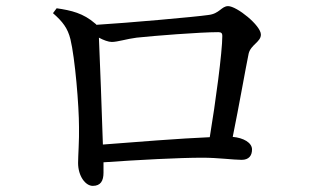

<svg xmlns="http://www.w3.org/2000/svg" viewBox="-20 -655 1040 627"><path d="M316 -183C313 -282 306 -464 303 -532C318 -524 334 -518 345 -518C364 -518 394 -528 426 -532C481 -538 633 -550 693 -550C703 -550 706 -546 706 -538C706 -485 684 -321 665 -207C570 -203 418 -191 316 -183ZM153 -612C185 -584 201 -563 210 -527C225 -465 238 -310 238 -240C239 -199 235 -145 235 -123C235 -80 259 -48 283 -48C309 -48 318 -65 318 -91C318 -104 318 -115 318 -125C434 -133 564 -140 642 -140C691 -140 743 -133 769 -133C793 -133 803 -147 803 -167C803 -189 775 -205 740 -208C761 -311 782 -432 792 -480C799 -509 832 -518 832 -542C832 -572 753 -635 725 -635C703 -635 697 -610 660 -606C620 -600 395 -580 295 -574C294 -575 293 -577 291 -578C252 -612 213 -621 165 -628Z"/></svg>

Font: Noto Serif CJK JP Medium
Style: Regular
Weight: 500
Designer: Ryoko NISHIZUKA 西塚涼子 (kana & ideographs); Frank Grießhammer (Latin, Greek & Cyrillic); Wenlong ZHANG 张文龙 (bopomofo); San
Foundry: Adobe Systems Incorporated
Version: Version 1.000;PS 1;hotconv 16.6.53;makeotf.lib2.5.65590